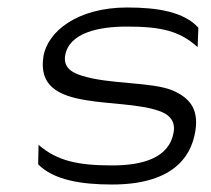

<svg xmlns="http://www.w3.org/2000/svg" viewBox="-20 -482 563 513"><path d="M96 -331C84 -253 135 -226 212 -214C271 -204 352 -204 404 -186C425 -179 450 -164 444 -129C433 -61 363 -40 280 -40C188 -40 133 -52 83 -95L82 -43C123 -1 197 11 279 11C434 11 490 -56 502 -132C512 -194 483 -222 442 -240C385 -264 272 -256 198 -280C175 -287 149 -300 154 -333C164 -395 245 -411 319 -411C411 -411 461 -399 508 -356L510 -408C472 -450 402 -462 320 -462C187 -462 107 -398 96 -331Z"/></svg>

Font: Charger Sport
Style: ExLitExtObl
Weight: 200
Designer: Jasper
Foundry: Cannot Into Space Fonts
Version: Version 1.1